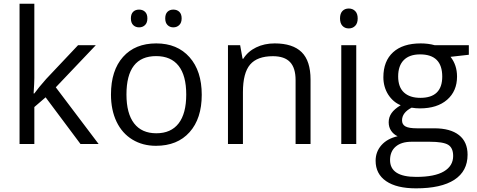

<svg xmlns="http://www.w3.org/2000/svg" viewBox="-20 -780 2583 1040"><path d="M166 -759.8V-356.9Q166 -334 162.1 -273.9H166Q188.5 -305.2 230 -352.1L402.8 -535.2H499L282.2 -307.1L514.2 0H416L227.1 -252.9L166 -200.2V0H85.9V-759.8Z M689 -680.4Q689 -704.1 701.2 -716.1Q713.4 -728 733.2 -728Q752.9 -728 765.6 -716.1Q778.3 -704.1 778.3 -680.4Q778.3 -656.7 765.6 -644.3Q752.9 -631.8 733.4 -631.8Q713.9 -631.8 701.4 -644.3Q689 -656.7 689 -680.4ZM887.2 -716.1Q899.4 -728 918.9 -728Q938.5 -728 951.2 -716.1Q963.9 -704.1 963.9 -680.4Q963.9 -656.7 950.9 -644.3Q938 -631.8 918.9 -631.8Q899.9 -631.8 887.5 -644.3Q875 -656.7 875 -680.4Q875 -704.1 887.2 -716.1ZM824.7 9.8Q752.9 9.8 697.3 -23.9Q641.6 -57.6 611.3 -120.8Q581.1 -184.1 581.1 -268.1Q581.1 -398.4 646.5 -471.7Q711.9 -544.9 826.2 -544.9Q940.4 -544.9 1006.6 -470.2Q1072.8 -395.5 1072.8 -266.6Q1072.8 -137.7 1006.8 -64Q940.9 9.8 824.7 9.8ZM825.7 -476.1Q665 -476.1 665 -268.1Q665 -165.5 706.3 -111.8Q747.6 -58.1 826.9 -58.1Q906.2 -58.1 947.5 -111.6Q988.8 -165 988.8 -267.8Q988.8 -370.6 947.5 -423.3Q906.2 -476.1 825.7 -476.1Z M1467.8 -544.9Q1565.4 -544.9 1613.8 -497.6Q1662.1 -450.2 1662.1 -349.1V0H1581.1V-346.2Q1581.1 -412.1 1551 -443.8Q1521 -475.6 1458 -475.6Q1373.5 -475.6 1334.7 -430.2Q1295.9 -384.8 1295.9 -280.8V0H1214.8V-535.2H1280.8L1293.9 -461.9H1297.9Q1322.8 -501.5 1367.4 -523.2Q1412.1 -544.9 1467.8 -544.9Z M1821.8 -680.4Q1821.8 -707 1835 -720.5Q1848.1 -733.9 1869.1 -733.9Q1890.1 -733.9 1903.8 -720.2Q1917.5 -706.5 1917.5 -680.2Q1917.5 -653.8 1903.8 -639.9Q1890.1 -626 1869.1 -626Q1848.1 -626 1835 -639.9Q1821.8 -653.8 1821.8 -680.4ZM1909.7 0H1828.6V-535.2H1909.7Z M2237.8 -85H2332.5Q2419.4 -85 2466.1 -48.3Q2512.7 -11.7 2512.7 58.1Q2512.7 147 2441.4 193.6Q2370.1 240.2 2233.4 240.2Q2128.4 240.2 2071.5 201.2Q2014.6 162.1 2014.6 90.8Q2014.6 42 2046.1 6.3Q2077.6 -29.3 2133.8 -42Q2112.3 -51.8 2098.9 -71.3Q2085.4 -90.8 2085.4 -117.9Q2085.4 -145 2100.8 -167.2Q2116.2 -189.5 2150.4 -210Q2109.4 -226.6 2082.5 -268.1Q2056.6 -309.6 2056.6 -361.8Q2056.6 -449.2 2109.4 -497.1Q2162.1 -544.9 2258.8 -544.9Q2299.8 -544.9 2334.5 -535.2H2519.5V-483.4L2420.4 -472.2Q2455.6 -427.7 2455.6 -365.2Q2455.6 -286.6 2401.9 -239.7Q2348.1 -192.9 2254.4 -192.9Q2231.9 -192.9 2209.5 -196.8Q2157.7 -169.9 2157.7 -127.9Q2157.7 -105.5 2176.3 -95.2Q2194.8 -85 2237.8 -85ZM2255.4 -485.4Q2197.8 -485.4 2167.2 -454.6Q2136.7 -423.8 2136.7 -366Q2136.7 -308.1 2168.2 -279.1Q2199.7 -250 2256.8 -250Q2375.5 -250 2375.5 -365.2Q2375.5 -485.4 2255.4 -485.4ZM2306.6 -12.2H2209.5Q2153.8 -12.2 2123.3 14.2Q2092.8 40.5 2092.8 86.9Q2092.8 178.2 2234.4 178.2Q2334.5 178.2 2384.5 148.4Q2434.6 118.7 2434.6 64.9Q2434.6 21 2407.7 4.4Q2380.9 -12.2 2306.6 -12.2Z"/></svg>

Font: Open Sans Hebrew
Style: Regular
Weight: 400
Foundry: Ascender Corporation, Yanek Iontef
Version: Version 2.001;PS 002.001;hotconv 1.0.70;makeotf.lib2.5.58329